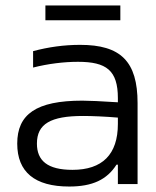

<svg xmlns="http://www.w3.org/2000/svg" viewBox="-20 -673 572 702"><path d="M273 -509C214 -509 157 -501 101 -486V-426C156 -440 214 -447 265 -447C369 -447 411 -416 411 -314V-299C349 -303 305 -305 281 -305C112 -305 43 -255 43 -148C43 -44 107 9 233 9C318 9 371 -16 406 -71H411V0H483V-296C483 -449 421 -509 273 -509ZM115 -148C115 -220 165 -249 284 -249C315 -249 365 -247 411 -243V-220C411 -108 354 -52 245 -52C153 -52 115 -86 115 -148ZM146 -599H420V-653H146Z"/></svg>

Font: LT Wave Alt Light
Style: Regular
Weight: 300
Designer: Daniel Lyons
Version: Version 2.5 (Glyphs App)